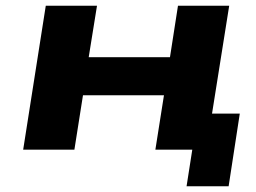

<svg xmlns="http://www.w3.org/2000/svg" viewBox="-20 -523 893 671"><path d="M632 128 652 0H523L553 -190H270L240 0H61L140 -503H319L290 -323H574L602 -503H781L721 -126H818L779 128Z"/></svg>

Font: Nunito Sans 7pt Expanded ExtraBold
Style: Italic
Weight: 800
Width: 7
Italic angle: -9°
Designer: Vernon Adams
Foundry: Vernon Adams
Version: Version 3.101;gftools[0.9.27]